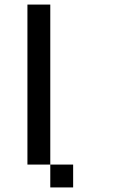

<svg xmlns="http://www.w3.org/2000/svg" viewBox="-20 -920 540 840"><path d="M100 -200V-900H200V-200ZM200 -200H300V-100H200Z"/></svg>

Font: GalmuriMono9 Regular
Style: Regular
Weight: 400
Designer: Lee Minseo (quiple)
Version: Version 2.399;hotconv 1.1.1;makeotfexe 2.6.0 DEVELOPMENT